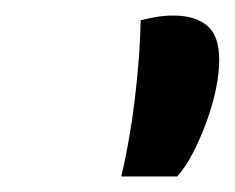

<svg xmlns="http://www.w3.org/2000/svg" viewBox="-20 -725 302 247"><path d="M136 -498Q147 -544 153.5 -598Q160 -652 161 -699Q169 -701 180 -703Q191 -705 203 -705Q231 -705 246.5 -692Q262 -679 262 -648Q262 -630 257.5 -609Q253 -588 245 -566.5Q237 -545 227.5 -527Q218 -509 208 -498Z"/></svg>

Font: Sansita Swashed Light Light
Style: Regular
Weight: 300
Version: Version 1.003